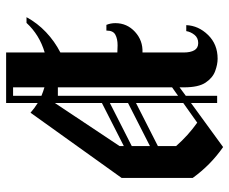

<svg xmlns="http://www.w3.org/2000/svg" viewBox="-82 -592 767 643"><g transform="rotate(90 301.5 -270.5)"><path d="M155.8 92.5V-36.7Q96.7 -19.2 56.7 24.2H37.5Q57.5 -12.5 87.9 -41.2Q118.3 -70 155.8 -89.2V-280L131.7 -280.8Q110 -280.8 96.2 -273.3Q82.5 -265.8 82.5 -245Q82.5 -244.2 82.5 -243.3H63.3Q57.5 -257.5 57.5 -273.3Q57.5 -312.5 86.7 -339.2Q115.8 -365.8 155.8 -364.2V-501.7Q155.8 -525 148.3 -537.9Q140.8 -550.8 124.2 -550.8Q106.7 -550.8 96.7 -538.3Q86.7 -525.8 84.2 -510.8H64.2Q65.8 -551.7 97.1 -583.8Q128.3 -615.8 176.7 -615.8Q195.8 -615.8 218.3 -607.5Q240.8 -599.2 256.7 -575.4Q272.5 -551.7 272.5 -503.3V-488.3L300.8 -509.2V-614.2H325V-526.7L472.5 -634.2Q532.5 -592.5 575.8 -532.5V-294.2L357.5 10.8Q342.5 -2.5 325 -13.3V69.2V92.5ZM325 -342.5 469.2 -415.8V-476.7Q434.2 -516.7 390.8 -547.5L325 -500.8ZM300.8 -80.8V-483.3L272.5 -463.3V-80.8Q276.7 -80.8 283.8 -80.8Q290.8 -80.8 300.8 -80.8ZM325 -255 469.2 -328.3V-389.2L325 -315.8ZM325 -70.8 469.2 -287.5V-301.7L325 -228.3ZM272.5 69.2H300.8V-25.8Q286.7 -31.7 272.5 -35.8Z"/></g></svg>

Font: Manufacturing Consent
Style: Regular
Weight: 400
Version: Version 3.000; ttfautohint (v1.8.4.7-5d5b)